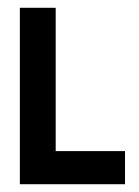

<svg xmlns="http://www.w3.org/2000/svg" viewBox="-20 -473 358 493"><path d="M31 0H301V-85H123V-453H31Z"/></svg>

Font: Rabbid Highway Sign II Hop
Style: Regular
Weight: 400
Foundry: Cannot Into Space Fonts
Version: Version 0.277